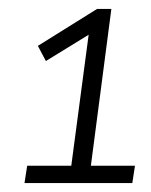

<svg xmlns="http://www.w3.org/2000/svg" viewBox="-20 -801 340 431"><path d="M277 -390H35L41 -429H140L179 -723L83 -664L65 -698L198 -781H230L184 -429H283Z"/></svg>

Font: Tanohe Sans Light
Style: Italic
Weight: 300
Designer: Village Type and Design LLC & Cristiano Sobral
Foundry: Cooper Hewitt Smithsonian Design Museum
Version: Version 1.00;September 29, 2021;FontCreator 13.0.0.2655 64-b